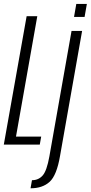

<svg xmlns="http://www.w3.org/2000/svg" viewBox="-48 -760 476 1009"><path d="M-28 0 92 -675H148L36 -42H168.5L161 0ZM112.5 229.5 120 187Q154.5 187 176.2 162.2Q198 137.5 211.5 62L328 -597.5H383.5L267.5 59.5Q250 161.5 212.8 195.5Q175.5 229.5 112.5 229.5ZM353 -739.5H408.5L396.5 -671H341Z"/></svg>

Font: Anybody Condensed Light
Style: Italic
Weight: 300
Width: 3
Italic angle: -10°
Designer: Tyler Finck
Foundry: Etcetera Type Company
Version: Version 1.010; ttfautohint (v1.8.3) -l 8 -r 50 -G 200 -x 14 